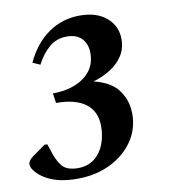

<svg xmlns="http://www.w3.org/2000/svg" viewBox="-82 -607 721 813"><g transform="rotate(-10 278.5 -200.5)"><path d="M185 139Q114 139 67 117Q20 95 0 60Q-4 52 -4 44Q-4 28 17 13L73 -27H85L93 -4Q106 42 126.5 68.5Q147 95 196 95Q238 95 266.5 73Q295 51 309 15Q323 -21 323 -63Q323 -127 279 -160Q235 -193 152 -193L146 -235H148Q200 -235 241.5 -251.5Q283 -268 307.5 -299Q332 -330 332 -376Q332 -414 310 -438Q288 -462 245 -462Q201 -462 169.5 -435Q138 -408 115 -364L83 -378Q120 -457 180 -498.5Q240 -540 315 -540Q388 -540 430 -503.5Q472 -467 472 -411Q472 -370 451.5 -339Q431 -308 397 -287Q363 -266 324 -255Q399 -237 430.5 -192.5Q462 -148 462 -91Q462 -26 426 26Q390 78 327.5 108.5Q265 139 185 139Z"/></g></svg>

Font: Spectral SC
Style: Bold Italic
Weight: 700
Italic angle: -10°
Designer: Jean-Baptiste Levee
Foundry: Production Type
Version: Version 2.001